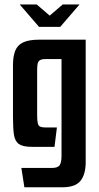

<svg xmlns="http://www.w3.org/2000/svg" viewBox="-20 -644 436 842"><path d="M66.6 -624.3H141.1L198 -575.5L254.9 -624.3H328.7L244.1 -526.1H151.2ZM86.9 177.3 73.7 92.5H207.7Q233.1 92.5 241.4 80.8Q249.8 69.1 249.8 39.1V-384.9H180.1Q163.3 -384.9 155.2 -380Q147.2 -375.1 145 -364.6Q142.9 -354 142.9 -335.5V-137.4Q142.9 -114.3 145.9 -103.1Q148.9 -91.9 156.4 -88.5Q163.9 -85.1 178.4 -85.1H229.6L219 0H119.8Q80.5 0 63 -12.3Q45.5 -24.6 41.2 -53.3Q36.9 -81.9 36.9 -130.3V-357.9Q36.9 -396.9 46.9 -421.7Q56.8 -446.4 81.8 -458.2Q106.8 -470 151.8 -470H355.8V67.2Q355.8 120.1 333.3 148.7Q310.9 177.3 253 177.3Z"/></svg>

Font: Smooch Sans Thin
Style: Regular
Weight: 100
Designer: Robert E. Leuschke
Foundry: Robert E. Leuschke
Version: Version 1.010